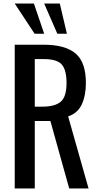

<svg xmlns="http://www.w3.org/2000/svg" viewBox="-20 -1062 559 1082"><path d="M63 0V-810H226Q348 -810 406 -760.5Q464 -711 464 -595Q464 -524 441 -474Q418 -424 364 -406L479 0H370L264 -380H176V0ZM176 -461H219Q290 -461 322.5 -489Q355 -517 355 -595Q355 -666 329 -697.5Q303 -729 226 -729H176ZM175 -872 63 -1042H171L229 -872ZM303 -872 229 -1042H317L357 -872Z"/></svg>

Font: Oswald
Style: Regular
Weight: 400
Designer: Vernon Adams
Foundry: Vernon Adams
Version: Version 4.103; ttfautohint (v1.8.3)